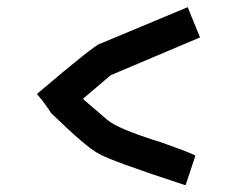

<svg xmlns="http://www.w3.org/2000/svg" viewBox="-20 -664 675 546"><path d="M513.7 -643.6 548.8 -557.6 294.9 -450.2 216.8 -383.8V-381.8L285.2 -323.2Q313.5 -297.9 439.5 -258.8Q524.9 -228.5 535.2 -221.7V-219.7L507.8 -137.7H505.9Q291 -208 259.8 -227.5Q225.1 -245.6 125 -342.8Q108.9 -369.1 85.9 -395.5V-397.5Q253.4 -540 265.6 -540Z"/></svg>

Font: ww_drahtTSB
Style: Regular
Weight: 400
Designer: Dr. Wolfgang Wiebecke
Version: Version 1.06 May 21, 2010, initial release